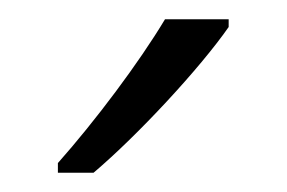

<svg xmlns="http://www.w3.org/2000/svg" viewBox="-20 -785 297 199"><path d="M217 -757V-765H151C124 -720 79 -660 40 -616V-606H77C123 -645 187 -714 217 -757Z"/></svg>

Font: Noto Sans SemiCondensed Light
Style: Regular
Weight: 300
Width: 4
Designer: Monotype Design Team
Foundry: Monotype Imaging Inc.
Version: Version 2.013